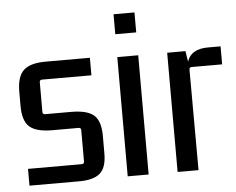

<svg xmlns="http://www.w3.org/2000/svg" viewBox="-49 -724 968 786"><g transform="rotate(-5 435.0 -331.5)"><path d="M245 3H41V-66H262Q272 -66 272 -76V-205Q272 -215 262 -215H154Q88 -215 60.5 -239.5Q33 -264 33 -325V-384Q33 -447 61.5 -472.5Q90 -498 156 -497H333V-425H130Q120 -425 120 -415V-293Q120 -283 130 -283H237Q303 -283 330.5 -259Q358 -235 358 -174V-101Q358 -44 331.5 -20.5Q305 3 245 3Z M531 -584H445V-666H531ZM531 0H445V-490H531Z M818 -497H870V-423H745Q735 -423 735 -413L736 0H650V-490H725L732 -446Q748 -497 818 -497Z"/></g></svg>

Font: Gemunu Libre Medium
Style: Regular
Weight: 500
Designer: Puspanada Ekanayake, Sola Matas, Pathum Egodawatta, Kosala Senevirathne
Foundry: mooniak
Version: Version 1.100